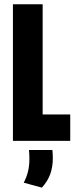

<svg xmlns="http://www.w3.org/2000/svg" viewBox="-20 -659 366 898"><path d="M179.5 0H40.5V-639H179.5ZM130 -123.5H308.5V0H130ZM225 42.5Q226 51 226.5 60.5Q227 70 227 81.5Q227 121.5 215.2 154.8Q203.5 188 176 218.5L91 195.5Q103.5 172 110.5 145Q117.5 118 117.5 83Q117.5 73 117 63Q116.5 53 115.5 42.5Z"/></svg>

Font: Anek Latin Condensed
Style: Bold
Weight: 700
Width: 3
Designer: Yesha Goshar
Foundry: Ek Type
Version: Version 1.003